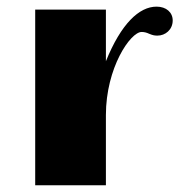

<svg xmlns="http://www.w3.org/2000/svg" viewBox="-20 -550 533 570"><path d="M84.5 0H294.4V-208.5C294.4 -348.6 367.2 -455.1 400.4 -455.1C408.7 -455.1 415.5 -453.1 422.9 -449.7C434.6 -444.8 439.9 -444.3 447.8 -444.3C470.2 -444.3 492.7 -461.4 492.7 -489.3C492.7 -513.2 473.6 -530.3 444.8 -530.3C393.1 -530.3 339.4 -479.5 294.4 -368.2V-521.5H84.5Z"/></svg>

Font: Limelight
Style: Regular
Weight: 400
Designer: Nicole Fally
Foundry: Nicole Fally
Version: Version 1.002